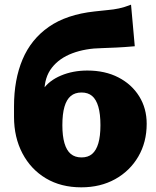

<svg xmlns="http://www.w3.org/2000/svg" viewBox="-20 -792 669 822"><path d="M328 10Q241 10 176.5 -28.5Q112 -67 76 -135.5Q40 -204 40 -292L77 -397L164 -409Q190 -447 241 -468.5Q292 -490 354 -490Q430 -490 487 -460.5Q544 -431 576 -379.5Q608 -328 608 -262Q608 -183 572 -121.5Q536 -60 473 -25Q410 10 328 10ZM329 -118Q357 -118 374.5 -133Q392 -148 401 -178.5Q410 -209 410 -256Q410 -304 401 -335Q392 -366 374.5 -381Q357 -396 329 -396Q301 -396 283 -381Q265 -366 256 -335Q247 -304 247 -256Q247 -210 256 -179Q265 -148 283 -133Q301 -118 329 -118ZM40 -292V-337Q40 -451 76.5 -537.5Q113 -624 189 -677Q265 -730 385 -743Q417 -747 441.5 -749Q466 -751 489.5 -756Q513 -761 541 -772L557 -594Q512 -590 479.5 -588.5Q447 -587 417 -586Q346 -585 290 -564Q234 -543 202 -502Q170 -461 170 -398V-302Z"/></svg>

Font: Libre Franklin Black
Style: Regular
Weight: 900
Designer: Pablo Impallari, Rodrigo Fuenzalida, Nhung Nguyen
Foundry: Impallari Type
Version: Version 3.000